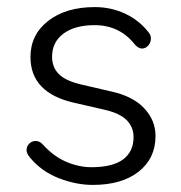

<svg xmlns="http://www.w3.org/2000/svg" viewBox="-20 -514 510 542"><path d="M64 -70Q55 -81 55 -90Q55 -101 62.5 -108.5Q70 -116 81 -116Q92 -116 101 -106Q132 -72 167.5 -57Q203 -42 238 -42Q298 -42 327.5 -64Q357 -86 357 -127Q357 -155 338 -174.5Q319 -194 276 -204L189 -224Q66 -252 66 -353Q66 -416 116 -455Q166 -494 248 -494Q293 -494 333 -475.5Q373 -457 400 -422Q406 -415 406 -405Q406 -394 398.5 -385.5Q391 -377 381 -377Q371 -377 361 -388Q318 -443 247 -443Q191 -443 159 -419Q127 -395 127 -354Q127 -324 146 -305Q165 -286 207 -276L293 -256Q354 -243 386.5 -209Q419 -175 419 -130Q419 -67 371.5 -29.5Q324 8 242 8Q195 8 146 -11Q97 -30 64 -70Z"/></svg>

Font: SN Pro Light
Style: Regular
Weight: 300
Designer: Tobias Whetton
Foundry: Supernotes
Version: Version 1.002